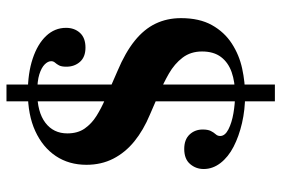

<svg xmlns="http://www.w3.org/2000/svg" viewBox="-158 -614 869 593"><g transform="rotate(-90 276.5 -317.5)"><path d="M279 5Q234 5 193 -4.5Q152 -14 120 -30.5Q88 -47 69.5 -71Q51 -95 51 -123Q51 -147 66.5 -165Q82 -183 113 -183Q142 -183 157.5 -166.5Q173 -150 173 -126Q173 -110 168.5 -101Q164 -92 158.5 -86Q153 -80 153 -72Q153 -57 173.5 -46.5Q194 -36 223.5 -31Q253 -26 280 -26Q320 -26 350 -36.5Q380 -47 397 -69.5Q414 -92 414 -128Q414 -163 395 -188Q376 -213 345.5 -230.5Q315 -248 279 -263L219 -289Q171 -309 136.5 -337Q102 -365 83 -402Q64 -439 64 -485Q64 -539 91 -579.5Q118 -620 168 -643Q218 -666 288 -666Q347 -666 392 -651Q437 -636 462 -609.5Q487 -583 487 -548Q487 -522 471.5 -505Q456 -488 426 -488Q397 -488 382 -505Q367 -522 367 -547Q367 -562 371 -569.5Q375 -577 379.5 -582Q384 -587 384 -594Q384 -604 374 -614Q364 -624 343.5 -630.5Q323 -637 288 -637Q227 -637 194 -612Q161 -587 161 -544Q161 -512 176 -490.5Q191 -469 215 -454Q239 -439 267 -427L354 -389Q411 -365 447 -336Q483 -307 500 -271.5Q517 -236 517 -193Q517 -136 495.5 -97.5Q474 -59 438.5 -36Q403 -13 361 -4Q319 5 279 5ZM260 97V-732H312V97Z"/></g></svg>

Font: Frank Ruhl Libre
Style: Bold
Weight: 700
Designer: Yanek Iontef
Foundry: Fontef
Version: Version 6.004